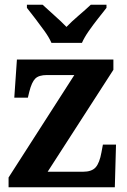

<svg xmlns="http://www.w3.org/2000/svg" viewBox="-20 -786 534 806"><path d="M16 0V-41L292 -471H177Q143 -471 128 -456Q113 -441 103 -401L97 -376H40L51 -536H456V-493L180 -65H328Q365 -65 381.5 -83.5Q398 -102 406 -147L412 -179H467L462 0ZM196 -606Q186 -629 167 -655.5Q148 -682 128 -708Q108 -734 93 -753V-766H159Q178 -748 208 -721.5Q238 -695 259 -673Q280 -695 311 -721.5Q342 -748 361 -766H427V-753Q412 -734 391.5 -708Q371 -682 352.5 -655.5Q334 -629 324 -606Z"/></svg>

Font: Noto Serif Devanagari SemiCondensed
Style: Bold
Weight: 700
Width: 4
Designer: Universal Thirst, Indian Type Foundry and the Monotype Design Team
Foundry: Monotype Imaging Inc.
Version: Version 2.004; ttfautohint (v1.8.4.7-5d5b)